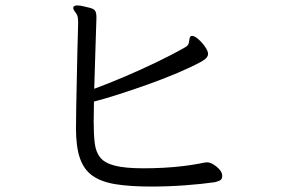

<svg xmlns="http://www.w3.org/2000/svg" viewBox="-20 -693 1040 705"><path d="M686 -561Q695 -561 709 -548.5Q723 -536 733.5 -520.5Q744 -505 744 -495Q744 -480 718 -466Q683 -447 632.5 -425.5Q582 -404 526 -384Q470 -364 417 -347Q364 -330 325 -320Q325 -300 324.5 -281Q324 -262 324 -245Q324 -199 328 -166.5Q332 -134 348.5 -114Q365 -94 402.5 -84.5Q440 -75 508 -75Q542 -75 580.5 -77Q619 -79 655 -83.5Q691 -88 716 -93Q719 -94 727.5 -95.5Q736 -97 740 -97Q751 -97 764 -89Q777 -81 786.5 -70Q796 -59 796 -47Q796 -34 786.5 -30Q777 -26 769 -24Q720 -17 658.5 -12.5Q597 -8 535 -8Q458 -8 405 -16.5Q352 -25 320 -47.5Q288 -70 273.5 -112Q259 -154 259 -221Q259 -255 260 -302.5Q261 -350 262 -401Q263 -452 264 -497.5Q265 -543 266 -574Q267 -605 267 -611Q267 -618 266 -626Q265 -634 263 -638Q260 -644 254.5 -651Q249 -658 249 -664Q249 -667 250 -668Q253 -673 264 -673Q273 -673 286 -670Q299 -667 311 -664Q326 -660 330 -652Q334 -644 334 -634V-623Q334 -617 332.5 -578Q331 -539 329.5 -482.5Q328 -426 326 -367Q375 -385 434 -410Q493 -435 552.5 -463.5Q612 -492 661 -520Q671 -526 673 -534.5Q675 -543 676 -551Q677 -559 683 -561Z"/></svg>

Font: QiushuiShotai Bright
Style: Regular
Weight: 400
Designer: Christian Thalmann (Catharsis Fonts)
Version: Version 1.250;